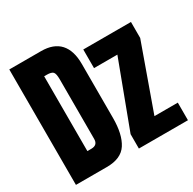

<svg xmlns="http://www.w3.org/2000/svg" viewBox="-183 -1049 1245 1238"><g transform="rotate(-30 439.5 -429.5)"><path d="M38.1 0V-859.4H274.4Q367.2 -859.4 414.1 -807.9Q460.9 -756.3 460.9 -657.2V-254.9Q460.9 -132.8 418.2 -66.4Q375.5 0 268.6 0ZM210.9 -151.9H240.7Q288.1 -151.9 288.1 -197.8V-641.1Q288.1 -684.1 276.6 -696.5Q265.1 -709 230 -709H210.9ZM506.8 0V-106.9L689.5 -593.8H515.6V-732.4H870.6V-613.3L698.2 -130.9H872.1V0Z"/></g></svg>

Font: Anton SC
Style: Regular
Weight: 400
Designer: Vernon Adams
Foundry: Vernon Adams
Version: Version 2.116; ttfautohint (v1.8.4.7-5d5b)